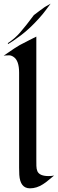

<svg xmlns="http://www.w3.org/2000/svg" viewBox="-26 -1026 317 1056"><path d="M271.5 -60.5Q255.4 -47.9 240.7 -35.2Q226.1 -22.5 210.4 -12.7Q175.8 9.8 138.7 9.8Q85 9.8 80.1 -64.5Q79.1 -84.5 79.1 -103.5V-626Q79.1 -692.9 48.8 -712.9Q36.1 -721.7 24.4 -721.7Q8.8 -721.7 3.4 -720.9Q-2 -720.2 -5.9 -719.7Q64.5 -768.6 83 -778.3Q107.4 -791.5 133.5 -804.4Q159.7 -817.4 173.8 -824.7V-150.9Q173.8 -130.9 174.1 -113.8Q174.3 -96.7 179.7 -84Q191.9 -57.6 241.2 -57.6Q256.8 -57.6 271.5 -60.5ZM17.6 -783.2V-789.1Q56.2 -814.5 84.5 -847.2Q118.7 -886.7 160.2 -942.9Q160.6 -943.8 188 -963.9Q215.3 -983.9 218.3 -986.1Q221.2 -988.3 227.5 -991.7Q233.9 -995.1 239.7 -998.5Q245.6 -1002 252.4 -1005.9Q239.3 -988.8 224.9 -969Q210.4 -949.2 187 -923.3Q135.7 -866.7 88.6 -831.5Q41.5 -796.4 17.6 -783.2Z"/></svg>

Font: Fondamento
Style: Regular
Weight: 400
Version: Version 1.000